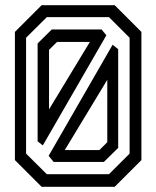

<svg xmlns="http://www.w3.org/2000/svg" viewBox="-20 -720 602 740"><path d="M140.5 0 37.5 -103V-597L140.5 -700H422L525 -597V-103L422 0ZM229.5 -141.5H363L393.5 -172V-412.5ZM186.5 -96 167.5 -119.5 414 -547.5 435.5 -530.5V-150L380.5 -96ZM160.5 -48.5H400L479.5 -128V-574.5L400 -654H160.5L80.5 -574.5V-128ZM125 -175.5V-552.5L179.5 -606.5H371.5L390 -584L145 -159.5ZM169 -298.5 326.5 -558.5H200L169 -528Z"/></svg>

Font: Tourney Thin Medium
Style: Regular
Weight: 500
Version: Version 1.015